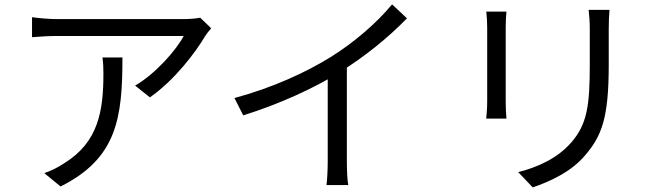

<svg xmlns="http://www.w3.org/2000/svg" viewBox="-20 -803 2990 865"><path d="M931.4 -675.8 881.8 -723.3C867.5 -719.7 831.4 -717 812.4 -717C752.2 -717 285.7 -717 237.9 -717C200.6 -717 159.2 -720.7 124.3 -725.5V-635.4C163.5 -638.5 200.6 -640.9 237.9 -640.9C285.1 -640.9 737.9 -640.9 807.5 -640.9C775.1 -578.8 681.1 -470.5 588.8 -417.4L655.3 -364.3C769.1 -443.4 864.1 -572 904.1 -640.2C911 -651.3 923.7 -666.3 931.4 -675.8ZM531.6 -544H441.6C445.2 -517.8 445.9 -495.5 445.9 -471.5C445.9 -304.8 424 -162.5 269.1 -67.5C241.1 -48.3 206.5 -31.9 179.5 -23L252.8 37.1C507.9 -90 531.6 -273.1 531.6 -544Z M1036.2 -361.3 1075.8 -283.3C1236.7 -333.2 1395.8 -406.2 1505.3 -474.4C1622.1 -547 1727.5 -631.8 1813.4 -720.5L1746.4 -783.3C1677.3 -700 1577.3 -613.3 1472.6 -547.7C1361.8 -478.5 1209.1 -407.9 1036.2 -361.3ZM1456.5 -506.3V-75.9C1456.5 -38.3 1453.7 11.6 1451 30.7H1549C1544.7 11.2 1542.7 -38.3 1542.7 -75.9V-532.1Z M2725.9 -758.6H2632C2634.7 -734 2637.1 -705.5 2637.1 -671.9C2637.1 -636.7 2637.1 -552.4 2637.1 -513.7C2637.1 -325.1 2625 -243.7 2553.7 -161.1C2491.9 -90.6 2406.5 -51.1 2314.7 -27.5L2380.1 41.2C2453.1 16.4 2553.3 -27.3 2617.8 -105.2C2690.2 -190.7 2722.5 -270 2722.5 -510C2722.5 -547.7 2722.5 -632.2 2722.5 -671.9C2722.5 -705.5 2723.9 -734 2725.9 -758.6ZM2261.7 -750.8H2170.9C2173.3 -731.9 2174.9 -696.9 2174.9 -679.1C2174.9 -649 2174.9 -388 2174.9 -345.6C2174.9 -316.4 2172.1 -284.4 2170.5 -268.7H2261.7C2259.7 -286.7 2258.3 -319.6 2258.3 -345.2C2258.3 -387.2 2258.3 -649 2258.3 -679.1C2258.3 -702.9 2259.7 -731.9 2261.7 -750.8Z"/></svg>

Font: Source Han Sans JP VF
Style: Regular
Weight: 250
Designer: Ryoko NISHIZUKA 西塚涼子 (kana, bopomofo & ideographs); Paul D. Hunt (Latin, Greek & Cyrillic); Sandoll Communications 산돌커뮤니
Foundry: Adobe
Version: Version 2.004;hotconv 1.0.118;makeotfexe 2.5.65603